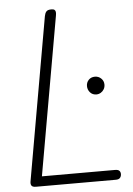

<svg xmlns="http://www.w3.org/2000/svg" viewBox="-63 -1026 740 1072"><g transform="rotate(-5 307.0 -489.5)"><path d="M66.5 -31.5 227 -944.5Q230 -961 237.8 -970Q245.5 -979 265.5 -979Q278 -979 283.5 -974.8Q289 -970.5 290 -962.2Q291 -954 288.5 -941L132.5 -55H542Q559.5 -55 566.2 -48Q573 -41 573 -29.5Q573 -17 566 -8.5Q559 0 542 0H94.5Q76 0 70 -8.2Q64 -16.5 66.5 -31.5ZM475.5 -484Q454 -484 440.5 -499.2Q427 -514.5 427 -535Q427 -555.5 440.5 -569.5Q454 -583.5 475.5 -583.5Q496 -583.5 510.5 -569.5Q525 -555.5 525 -535Q525 -520.5 518.2 -509Q511.5 -497.5 500.2 -490.8Q489 -484 475.5 -484Z"/></g></svg>

Font: Edu QLD Hand
Style: Regular
Weight: 400
Designer: Tina and Corey Anderson, Eben Sorkin
Foundry: Sorkin Type Co.
Version: Version 2.000